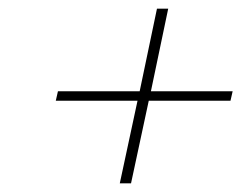

<svg xmlns="http://www.w3.org/2000/svg" viewBox="-20 -557 558 444"><path d="M114 -346 109 -324H298L257 -133H283L324 -324H513L518 -346H329L369 -537H343L303 -346Z"/></svg>

Font: LT Wave Thin
Style: Italic
Weight: 100
Designer: Daniel Lyons
Version: Version 2.5 (Glyphs App)